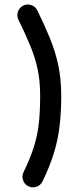

<svg xmlns="http://www.w3.org/2000/svg" viewBox="-20 -756 341 845"><path d="M105 64Q87.9 55.7 81.5 37.4Q75.2 19 83.5 2Q113.3 -59.6 129.2 -110.1Q145 -160.6 150.9 -213.4Q156.7 -266.1 156.7 -334Q156.7 -398.9 145.8 -450.7Q134.8 -502.4 113.5 -554Q92.3 -605.5 61 -669.4Q52.7 -686.5 59.1 -704.8Q65.4 -723.1 82.5 -731.4Q99.6 -739.7 117.9 -733.4Q136.2 -727.1 144.5 -710Q175.8 -646 199.5 -588.4Q223.1 -530.8 236.3 -469.7Q249.5 -408.7 249.5 -334Q249.5 -262.7 242.4 -202.4Q235.4 -142.1 217.5 -83.3Q199.7 -24.4 167 42.5Q158.7 59.6 140.4 65.9Q122.1 72.3 105 64Z"/></svg>

Font: Mikhak-DS1-FD Medium
Style: Regular
Weight: 500
Designer: Amin Abedi
Version: Version 3.2